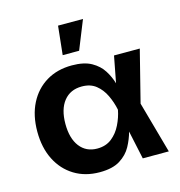

<svg xmlns="http://www.w3.org/2000/svg" viewBox="-113 -868 921 981"><g transform="rotate(-15 347.0 -377.5)"><path d="M295.4 11.7Q218.8 11.7 161.1 -23.7Q103.5 -59.1 71.5 -122.6Q39.6 -186 39.6 -271Q39.6 -356.4 71.8 -419.7Q104 -482.9 161.9 -517.8Q219.7 -552.7 297.4 -552.7Q361.3 -552.7 400.4 -530.8Q439.5 -508.8 460.7 -475.1Q481.9 -441.4 492.2 -405.8L519 -545.9H655.3L586.4 -272.9L662.6 0H524.9L492.7 -150.4Q482.9 -112.8 462.6 -75.4Q442.4 -38.1 402.8 -13.2Q363.3 11.7 295.4 11.7ZM466.3 -272.9V-274.4Q458 -314.5 440.4 -351.3Q422.9 -388.2 393.3 -411.9Q363.8 -435.5 318.4 -435.5Q257.3 -435.5 222.9 -392.3Q188.5 -349.1 188.5 -272Q188.5 -195.3 221.9 -151.9Q255.4 -108.4 314 -108.4Q359.9 -108.4 390.9 -133.1Q421.9 -157.7 440.4 -195.6Q459 -233.4 466.3 -271.5ZM266.1 -615.2 282.2 -767.1H414.1L353 -615.2Z"/></g></svg>

Font: Inter-Bold
Style: Bold
Weight: 700
Designer: Rasmus Andersson
Foundry: rsms
Version: Version 4.000;git-a52131595